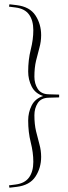

<svg xmlns="http://www.w3.org/2000/svg" viewBox="-20 -762 316 896"><path d="M256 -320.5V-307.5L206.5 -306Q171.5 -305 156 -280.8Q140.5 -256.5 140.5 -224Q140.5 -182.5 148.2 -149.8Q156 -117 164 -88.5Q172 -60 172 -30Q172 21.5 145.5 62Q119 102.5 58 110L24 114L22 103L53 99Q96 93.5 115.8 65.8Q135.5 38 135.5 -7Q135.5 -50 123.5 -97.5Q111.5 -145 111.5 -200Q111.5 -237.5 127.8 -269.8Q144 -302 181.5 -314Q144 -326 127.8 -358.2Q111.5 -390.5 111.5 -428Q111.5 -483 123.5 -530.5Q135.5 -578 135.5 -621Q135.5 -666 115.8 -693.8Q96 -721.5 53 -727L22 -731L24 -742L58 -738Q119 -730.5 145.5 -690Q172 -649.5 172 -598Q172 -568 164 -539.5Q156 -511 148.2 -478.5Q140.5 -446 140.5 -404Q140.5 -372 156 -347.5Q171.5 -323 206.5 -322Z"/></svg>

Font: Newsreader Display ExtraLight
Style: Regular
Weight: 275
Designer: Hugues Gentile
Foundry: Production Type
Version: Version 1.001